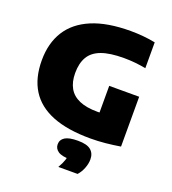

<svg xmlns="http://www.w3.org/2000/svg" viewBox="-175 -880 1139 1271"><g transform="rotate(20 395.0 -245.0)"><path d="M517.5 10Q355.5 10 249.2 -32.5Q143 -75 90.8 -158.8Q38.5 -242.5 38.5 -367Q38.5 -487.5 92.2 -573.2Q146 -659 254.2 -704.5Q362.5 -750 526.5 -750Q569 -750 614 -746Q659 -742 700.5 -733.5V-551.5Q665 -558.5 625.8 -562.5Q586.5 -566.5 545.5 -566.5Q446.5 -566.5 387.2 -544.5Q328 -522.5 301.5 -477.2Q275 -432 275 -363.5Q275 -301 299 -258.2Q323 -215.5 373 -193.8Q423 -172 501.5 -172Q532 -172 566 -174.5Q600 -177 627.5 -181L516 -86V-360H727V-9Q675.5 -0.5 622.8 4.8Q570 10 517.5 10ZM383 259.5Q403.5 224 411.2 199.5Q419 175 419 147.5L460.5 186.5H446.5Q381 186.5 354.2 168.2Q327.5 150 327.5 119.5Q327.5 87.5 355.5 69.8Q383.5 52 446.5 52Q510 52 537.8 75.2Q565.5 98.5 565.5 140.5Q565.5 171 552.5 204Q539.5 237 518.5 259.5Z"/></g></svg>

Font: Encode Sans SemiExpanded Black
Style: Regular
Weight: 900
Width: 6
Designer: Multiple Designers
Foundry: Impallari Type
Version: Version 3.002